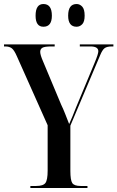

<svg xmlns="http://www.w3.org/2000/svg" viewBox="-21 -935 584 955"><path d="M130 0H414V-10H380Q348 -10 338.5 -24.5Q329 -39 329 -85V-310L477 -660Q488 -687 499.5 -695.5Q511 -704 535 -704H543V-714H376V-704H429Q468 -704 468 -680Q468 -667 451 -626L357 -400Q349 -378 339.5 -356Q330 -334 323 -318Q312 -346 303 -369Q294 -392 283 -415L193 -630Q179 -662 179 -677Q179 -691 190 -697.5Q201 -704 235 -704H251V-714H-1V-704H5Q26 -704 38 -694.5Q50 -685 63 -655L216 -312V-86Q216 -40 205 -25Q194 -10 159 -10H130ZM360 -802Q376 -802 388 -814.5Q400 -827 400 -857Q400 -889 388 -902Q376 -915 360 -915Q318 -915 318 -857Q318 -802 360 -802ZM195 -802Q237 -802 237 -857Q237 -915 195 -915Q156 -915 156 -857Q156 -802 195 -802Z"/></svg>

Font: Noto Serif Display Condensed Semi
Style: Regular
Weight: 600
Width: 3
Designer: Monotype Design Team
Foundry: Monotype Imaging Inc.
Version: Version 1.900